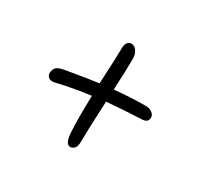

<svg xmlns="http://www.w3.org/2000/svg" viewBox="-119 -744 937 884"><g transform="rotate(30 350.0 -302.5)"><path d="M133.8 -248Q113.3 -242.7 101.1 -251Q88.9 -259.3 88.9 -274.9Q89.8 -294.9 101.8 -305.7Q113.8 -316.4 149.9 -321.8Q257.8 -340.3 312 -347.2Q319.8 -501.5 319.8 -542Q319.8 -557.1 327.4 -568.1Q335 -579.1 348.1 -579.1Q364.3 -579.1 376.2 -563.2Q388.2 -547.4 388.2 -520Q388.2 -466.8 382.8 -355Q469.7 -363.8 548.8 -363.8Q568.4 -363.8 582.3 -353.5Q596.2 -343.3 596.2 -329.1Q596.2 -314.9 587.9 -308.1Q579.6 -301.3 561 -300.8Q458.5 -296.4 379.9 -289.1Q372.1 -127 372.1 -70.8Q372.1 -46.9 362.5 -36.4Q353 -25.9 340.8 -25.9Q314.9 -25.9 311 -85.9Q306.6 -158.2 310.1 -279.8Q216.3 -268.1 133.8 -248Z"/></g></svg>

Font: Shantell Sans Irregular Bouncy
Style: Regular
Weight: 300
Designer: Stephen Nixon, Anya Danilova, Shantell Martin
Foundry: Arrow Type
Version: Version 1.006;[9816181b4]